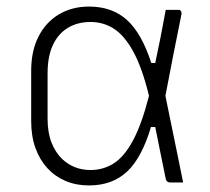

<svg xmlns="http://www.w3.org/2000/svg" viewBox="-20 -556 640 585"><path d="M251 -536Q322 -536 367 -495Q412 -454 441 -364H453Q461 -401 469 -441.5Q477 -482 485 -526Q495 -526 504.5 -526Q514 -526 524 -526Q529 -526 531.5 -522Q534 -518 533 -513Q520 -450 508 -388.5Q496 -327 484 -264Q493 -220 502 -176Q511 -132 520 -88.5Q529 -45 538 0Q528 0 518.5 0Q509 0 499 0Q496 0 493 -1Q490 -2 488 -4.5Q486 -7 485 -11Q477 -50 469 -89.5Q461 -129 453 -169H440Q412 -75 367 -33Q322 9 251 9Q212 9 180 -4.5Q148 -18 124.5 -43.5Q101 -69 88 -105Q75 -141 75 -187V-340Q75 -401 97.5 -445Q120 -489 160 -512.5Q200 -536 251 -536ZM256 -489Q216 -489 186.5 -471Q157 -453 141 -418.5Q125 -384 125 -333V-194Q125 -152 137 -121.5Q149 -91 170 -71Q187 -55 208.5 -46.5Q230 -38 256 -38Q295 -38 327 -58.5Q359 -79 385.5 -128.5Q412 -178 434 -264Q413 -350 386 -399Q359 -448 327 -468.5Q295 -489 256 -489Z"/></svg>

Font: Recursive Light
Style: Regular
Weight: 300
Version: Version 1.085